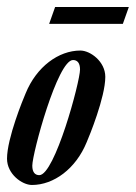

<svg xmlns="http://www.w3.org/2000/svg" viewBox="-72 -520 387 547"><path d="M1 -254C-6 -238 -52 -126 -52 -68C-52 -24 -9 7 19 7C81 7 144 -39 175 -115C182 -131 228 -243 228 -301C228 -345 185 -376 157 -376C95 -376 32 -330 1 -254ZM136 -349C148 -349 156 -341 156 -322C156 -287 84 -21 40 -21C28 -21 20 -29 20 -48C20 -83 92 -349 136 -349ZM68 -452H278L295 -500H85Z"/></svg>

Font: Romanesco
Style: Regular
Weight: 400
Designer: Astigmatic (AOETI)
Foundry: Astigmatic (AOETI)
Version: Version 1.000